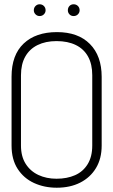

<svg xmlns="http://www.w3.org/2000/svg" viewBox="-20 -866 528 897"><path d="M165 -846Q154 -846 146 -838Q138 -830 138 -818Q138 -807 146 -799Q154 -791 165 -791Q177 -791 185 -799Q193 -807 193 -818Q193 -830 185 -838Q177 -846 165 -846ZM324 -846Q312 -846 304.5 -838Q297 -830 297 -818Q297 -807 304.5 -799Q312 -791 324 -791Q336 -791 344 -799Q352 -807 352 -818Q352 -830 344 -838Q336 -846 324 -846ZM34 -508V-186Q34 -121 62.5 -77Q91 -33 139 -11Q187 11 245 11Q308 11 355 -13Q402 -37 428.5 -81Q455 -125 455 -186V-507Q455 -605 400 -660.5Q345 -716 246 -716Q147 -716 90.5 -662.5Q34 -609 34 -508ZM78 -186V-514Q78 -566 98 -601.5Q118 -637 155.5 -655.5Q193 -674 244 -674Q297 -674 334.5 -655.5Q372 -637 391.5 -601.5Q411 -566 411 -515V-186Q411 -134 389.5 -99Q368 -64 330.5 -47.5Q293 -31 244 -31Q197 -31 159.5 -48.5Q122 -66 100 -100.5Q78 -135 78 -186Z"/></svg>

Font: Advent Pro Light
Style: Regular
Weight: 300
Version: Version 3.000